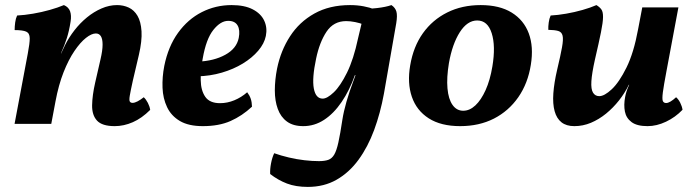

<svg xmlns="http://www.w3.org/2000/svg" viewBox="-20 -487 2730 755"><path d="M37.3 0 89.2 -275.9Q97.1 -317.1 96.9 -336.8Q96.6 -356.6 83.1 -362.6Q69.6 -368.7 37.6 -368.7Q37.6 -383.3 39.7 -398.8Q41.7 -414.3 47.3 -426Q76.4 -427.5 109.9 -433.2Q143.5 -438.9 175.4 -447.9Q207.4 -456.9 231.3 -467Q249.4 -459.4 255.5 -442.9Q261.5 -426.3 257.6 -402Q251.7 -364.7 242.9 -337.3Q234.2 -309.8 220 -278L198.2 -88.2L181.6 0ZM440.3 -467Q465.2 -467 486.3 -457.2Q507.5 -447.3 520.7 -424.8Q534 -402.2 536.5 -364.2Q538.9 -326.2 526 -270.8L502.2 -169.2Q493.3 -128.9 490.3 -110.7Q487.3 -92.5 490.6 -87.5Q493.9 -82.5 501.3 -82.5Q509.7 -82.5 521.3 -88.6Q532.8 -94.7 545.3 -104.6Q554.4 -96.1 561.5 -82.3Q568.6 -68.5 570.6 -54.9Q537.6 -21.9 502.3 -6.5Q467 9 431.1 9Q381.7 9 361.6 -12.6Q341.6 -34.2 342.2 -73Q342.8 -111.9 354.3 -162.4L375.1 -253.2Q383.4 -288.6 383.4 -311.2Q383.5 -333.7 376.7 -344.5Q370 -355.4 356.9 -355.4Q340 -355.4 317.9 -337.9Q295.8 -320.5 272.7 -286.5Q249.6 -252.6 229.9 -202.8Q210.3 -153 198.2 -88.2L194.9 -223.7L236.6 -311Q251.2 -340.2 273 -368.2Q294.8 -396.3 321.9 -418.5Q348.9 -440.7 379.3 -453.8Q409.6 -467 440.3 -467Z M777.6 9Q721.6 9 687.4 -11.2Q653.2 -31.4 637 -65.7Q620.7 -100 619.1 -142Q617.5 -184.1 626 -227.8Q641.5 -304.5 680.1 -357.9Q718.7 -411.4 773.3 -439.2Q828 -467 890.7 -467Q941.7 -467 973.9 -450.2Q1006 -433.5 1018.9 -405.9Q1031.9 -378.3 1025.4 -345.6Q1019.4 -315.7 995.5 -287.7Q971.6 -259.6 935.1 -237.3Q898.5 -214.9 852.4 -201.4Q806.3 -187.8 755.5 -186.8L758.5 -244.7Q821.3 -247.1 865.8 -271.6Q910.4 -296 918.8 -337.8Q924.8 -368.8 914.3 -386.9Q903.8 -405 877.3 -405Q847.4 -405 818.9 -369.3Q790.5 -333.7 777.1 -256.7Q768.5 -212 769.3 -171.6Q770 -131.1 787.3 -106.2Q804.6 -81.3 845.2 -81.3Q873.9 -81.3 901.5 -92.7Q929.1 -104.1 952 -124.2Q961.5 -111.9 966 -98.6Q970.5 -85.4 970.9 -67.5Q932.1 -31.3 886.5 -11.1Q840.9 9 777.6 9Z M1190.3 248Q1143.2 248 1108.3 234.7Q1073.5 221.4 1042.4 197.3Q1041.4 177.8 1045.8 155.3Q1050.1 132.7 1058.2 115.5Q1085.2 125.1 1115.9 132.3Q1146.5 139.6 1177.4 143.1Q1208.2 146.6 1234.2 146.6Q1256.5 146.6 1270.8 141.6Q1285.1 136.6 1294.4 120.8Q1303.6 105 1310.7 72.5Q1317.9 40.1 1326.2 -15.4Q1331.2 -47.8 1342.3 -86.7Q1353.3 -125.7 1371 -172.3L1380.5 -198.2L1414.4 -388.5L1370.4 -451.3Q1427.5 -451.3 1462.7 -455.3Q1497.8 -459.4 1519.2 -467Q1534.5 -456.7 1538.8 -441.3Q1543.1 -425.9 1538.1 -395.3L1489.7 -118.5Q1475.7 -42.1 1451.2 24.3Q1426.6 90.8 1389.9 141.1Q1353.2 191.4 1303.6 219.7Q1254.1 248 1190.3 248ZM1452.7 -450.3 1409.1 -390.1Q1396.2 -396.5 1376.6 -400.2Q1357.1 -404 1341.3 -404Q1291.8 -404 1264.1 -362.5Q1236.4 -321 1223 -256.4Q1206.6 -179.2 1214 -139.2Q1221.5 -99.2 1248.9 -99.2Q1266.4 -99.2 1292.4 -123.9Q1318.4 -148.6 1344.5 -201.3Q1370.5 -254 1387.9 -336L1406.9 -416L1444.5 -409L1395.8 -191.3H1375.5Q1354.4 -131.4 1323.4 -86Q1292.5 -40.6 1254.5 -15.8Q1216.6 9 1172.5 9Q1132.9 9 1108.4 -9Q1083.8 -27 1072.3 -58.8Q1060.7 -90.5 1060.7 -131.5Q1060.7 -172.6 1069.6 -217.7Q1084 -287.9 1120.5 -344.2Q1156.9 -400.6 1216.3 -433.8Q1275.7 -467 1356.4 -467Q1384.9 -467 1409.9 -462.2Q1434.9 -457.4 1452.7 -450.3Z M1789.5 9Q1713.9 9 1665.9 -21.7Q1618 -52.4 1599.5 -106.4Q1581 -160.4 1593 -230Q1605.4 -303.6 1643 -356.4Q1680.7 -409.1 1738.7 -438Q1796.8 -467 1870.4 -467Q1944.5 -467 1992.2 -437.5Q2039.9 -408 2059.4 -355.5Q2078.9 -302.9 2067.4 -232.3Q2055.9 -159.2 2018.1 -104.7Q1980.2 -50.3 1922.2 -20.6Q1864.1 9 1789.5 9ZM1801.5 -51.5Q1826.8 -51.5 1849.4 -72.6Q1871.9 -93.7 1889.6 -132.8Q1907.2 -171.9 1916.2 -225.9Q1929.5 -305.8 1913.6 -356.1Q1897.7 -406.5 1856.4 -406.5Q1817.6 -406.5 1788.1 -360.4Q1758.7 -314.3 1745.3 -239Q1735.8 -181.5 1739.6 -139.4Q1743.3 -97.3 1759.5 -74.4Q1775.7 -51.5 1801.5 -51.5Z M2238.5 9Q2207.1 9 2188 -6Q2168.9 -21 2161 -49.7Q2153 -78.5 2155.9 -119.7Q2158.8 -161 2170.9 -213Q2184.3 -269.3 2190 -301Q2195.7 -332.7 2192.2 -346.9Q2188.7 -361.2 2175.2 -365.2Q2161.6 -369.2 2136.1 -369.7Q2135.6 -382.9 2137.7 -398.4Q2139.7 -413.8 2145.3 -426Q2173.4 -427.5 2206.4 -433.2Q2239.4 -438.9 2270.9 -447.9Q2302.4 -456.9 2325.3 -467Q2338.4 -459 2344.9 -449.7Q2351.5 -440.4 2351.3 -420Q2351.1 -399.6 2343.2 -360.2Q2335.3 -320.8 2319.5 -253Q2307.5 -199.3 2305.5 -167.7Q2303.5 -136.1 2312 -122.5Q2320.5 -108.9 2336.5 -108.9Q2356.5 -108.9 2385.6 -136Q2414.7 -163.2 2443.5 -221.3Q2472.3 -279.5 2489.3 -372.5L2505.6 -458H2647.7L2600.8 -207.4Q2590 -150.4 2586.5 -123.7Q2583.1 -96.9 2586.6 -89.4Q2590.1 -81.9 2599.5 -81.9Q2613.9 -81.9 2638.6 -104.6Q2647.7 -97 2654.8 -83Q2661.9 -69 2663.9 -55.3Q2635.7 -25.8 2598.9 -8.4Q2562.2 9 2526.3 9Q2484.8 9 2463.6 -6.8Q2442.3 -22.6 2437.3 -48.4Q2432.2 -74.2 2438.2 -105.6Q2440.2 -117.1 2444.2 -129.1Q2448.2 -141.1 2454.2 -153.6H2452.7Q2437.1 -121.3 2414.2 -92.2Q2391.3 -63.2 2363.2 -40.2Q2335 -17.3 2303.6 -4.1Q2272.2 9 2238.5 9Z"/></svg>

Font: Vollkorn
Style: Italic
Weight: 400
Italic angle: -11°
Designer: Friedrich Althausen
Foundry: Friedrich Althausen
Version: Version 5.001